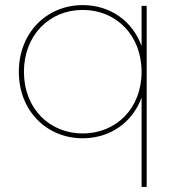

<svg xmlns="http://www.w3.org/2000/svg" viewBox="-20 -540 711 754"><path d="M305 -16C173 -16 74 -115 74 -258C74 -401 173 -501 305 -501C437 -501 536 -401 536 -258C536 -115 437 -16 305 -16ZM556 -517H536V-359C501 -457 413 -520 305 -520C163 -520 54 -411 54 -258C54 -105 163 3 305 3C413 3 501 -60 536 -157V194H556Z"/></svg>

Font: Montserrat-Alt1 Thin
Style: Regular
Weight: 100
Designer: Differentunic
Foundry: Differentunic
Version: Version 7.222